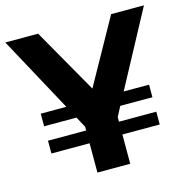

<svg xmlns="http://www.w3.org/2000/svg" viewBox="-107 -800 879 899"><g transform="rotate(-15 333.0 -350.0)"><path d="M596 -335V-274H440L415 -226V-204H596V-142H415V0H256V-142H71V-204H256V-222L228 -274H71V-335H195L-3 -700H156L335 -386L510 -700H669L473 -335Z"/></g></svg>

Font: Montserrat Semi Bold
Style: Regular
Weight: 600
Designer: Julieta Ulanovsky
Foundry: Julieta Ulanovsky
Version: Version 3.001 September 28, 2015